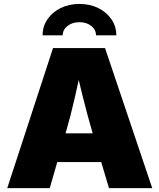

<svg xmlns="http://www.w3.org/2000/svg" viewBox="-20 -977 828 997"><path d="M17.6 0 255.4 -727.5H525.4L770.5 0H545.9L461.9 -282.2Q435.1 -374 410.9 -470.9Q386.7 -567.9 364.7 -665H411.6Q390.6 -567.9 368.7 -470.9Q346.7 -374 319.8 -282.2L238.3 0ZM193.8 -135.3V-284.7H594.2V-135.3ZM392.6 -956.5Q447.3 -956.5 490.5 -935.1Q533.7 -913.6 558.8 -876.7Q584 -839.8 584 -793.5H478.5Q478.5 -822.8 453.9 -842.3Q429.2 -861.8 392.6 -861.8Q355.5 -861.8 330.6 -842.3Q305.7 -822.8 305.7 -793.5H201.2Q201.2 -839.8 226.3 -876.7Q251.5 -913.6 294.7 -935.1Q337.9 -956.5 392.6 -956.5Z"/></svg>

Font: Inter 18pt Black
Style: Regular
Weight: 900
Designer: Rasmus Andersson
Foundry: rsms
Version: Version 4.001;git-66647c0bb